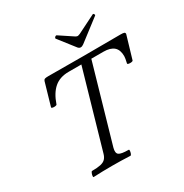

<svg xmlns="http://www.w3.org/2000/svg" viewBox="-194 -1013 1123 1169"><g transform="rotate(-30 368.0 -428.0)"><path d="M129 3Q125 3 126 -6Q127 -15 131 -24.5Q135 -34 139 -34Q177 -34 199.5 -39Q222 -44 234 -56.5Q246 -69 252 -91L412 -647L429 -628H317Q255 -628 216 -594.5Q177 -561 154 -494Q153 -489 143.5 -487.5Q134 -486 125 -487.5Q116 -489 116 -494L162 -653Q165 -662 172.5 -664.5Q180 -667 196 -667Q260 -667 323 -666.5Q386 -666 450 -666Q513 -666 576 -666.5Q639 -667 702 -667Q722 -667 729 -664.5Q736 -662 736 -653L689 -494Q688 -489 678.5 -487.5Q669 -486 659.5 -487.5Q650 -489 650 -494Q654 -511 656 -523Q658 -535 658 -542Q658 -586 634 -607Q610 -628 562 -628H453L482 -647L322 -91Q313 -57 328.5 -45.5Q344 -34 396 -34Q401 -34 400 -24.5Q399 -15 395.5 -6Q392 3 387 3Q323 0 258 0Q194 0 129 3ZM456 -720Q446 -720 438 -729L349 -843Q348 -846 350.5 -850Q353 -854 357.5 -856.5Q362 -859 365 -857L460 -794Q464 -792 467.5 -790.5Q471 -789 474 -789Q478 -789 491 -794L619 -858Q622 -860 625 -857Q628 -854 629.5 -850.5Q631 -847 628 -844L478 -729Q466 -720 456 -720Z"/></g></svg>

Font: Junicode VF
Style: Italic
Weight: 400
Italic angle: -11°
Designer: Peter S. Baker
Version: Version 2.209